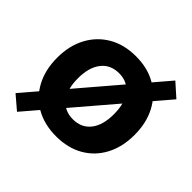

<svg xmlns="http://www.w3.org/2000/svg" viewBox="-184 -795 1011 1011"><g transform="rotate(45 322.0 -289.0)"><path d="M323 10Q235 10 170 -27Q105 -64 69.5 -131Q34 -198 34 -287Q34 -377 70 -444Q106 -511 170.5 -548.5Q235 -586 323 -586Q410 -586 474.5 -548.5Q539 -511 574.5 -444Q610 -377 610 -288Q610 -198 574.5 -131Q539 -64 474.5 -27Q410 10 323 10ZM322 -116Q385 -116 420.5 -161Q456 -206 456 -288Q456 -370 420.5 -415Q385 -460 323 -460Q259 -460 223.5 -414.5Q188 -369 188 -288Q188 -206 223.5 -161Q259 -116 322 -116ZM11 0 559 -642 633 -576 86 64Z"/></g></svg>

Font: BDO Grotesk
Style: Bold
Weight: 700
Designer: Deni Anggara
Foundry: Lokal Container
Version: Version 2.000